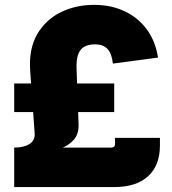

<svg xmlns="http://www.w3.org/2000/svg" viewBox="-20 -759 699 779"><path d="M38.1 -136.7V-160.2Q76.2 -160.2 99.6 -174.8Q123 -189.5 120.6 -218.8L102.5 -470.7Q96.2 -559.1 130.1 -618.7Q164.1 -678.2 225.3 -708.7Q286.6 -739.3 361.8 -739.3Q430.2 -739.3 485.1 -713.6Q540 -688 575.4 -640.1Q610.8 -592.3 621.1 -525.4L438 -501Q433.6 -542 416 -560.5Q398.4 -579.1 365.7 -579.1Q338.9 -579.1 321.5 -569.1Q304.2 -559.1 296.9 -537.6Q289.6 -516.1 290.5 -482.4L298.8 -255.9Q300.3 -214.8 278.6 -190.9Q256.8 -167 222.4 -155.3Q188 -143.6 150.6 -139.6Q113.3 -135.7 82.5 -136.2Q51.8 -136.7 38.1 -136.7ZM37.6 0V-160.2H432.1Q439 -160.2 442.9 -164.1Q446.8 -168 446.8 -174.8V-199.7H628.9V-168.9Q628.9 -87.9 580.8 -43.9Q532.7 0 443.4 0ZM37.6 -304.2V-420.4H443.4V-304.2Z"/></svg>

Font: Inter 16pt Black
Style: Regular
Weight: 900
Version: Version 4.001;git-66647c0bb